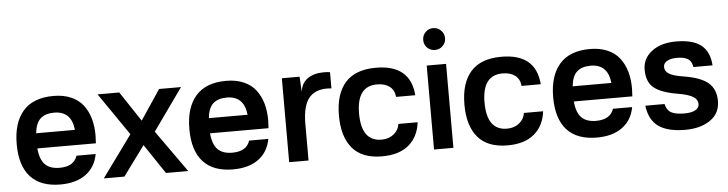

<svg xmlns="http://www.w3.org/2000/svg" viewBox="-47 -968 4537 1196"><g transform="rotate(-5 2222.0 -370.0)"><path d="M293 -539.1Q355 -539.1 401.9 -519Q448.7 -499 477.1 -462.4Q505.4 -425.8 519.3 -377.9Q533.2 -330.1 533.2 -271Q533.2 -262.7 530.8 -222.2H165Q171.4 -151.4 202.6 -120.6Q233.9 -89.8 293 -89.8Q382.3 -89.8 403.8 -155.8H523.9Q508.8 -74.2 448 -30Q387.2 14.2 289.1 14.2Q165.5 14.2 102.3 -55.2Q39.1 -124.5 39.1 -259.8Q39.1 -393.1 102.5 -466.1Q166 -539.1 293 -539.1ZM166 -316.9H408.2Q396 -435.1 288.1 -435.1Q232.9 -435.1 202.6 -407.7Q172.4 -380.4 166 -316.9Z M1089.8 -524.9 902.8 -262.2 1088.9 0H949.7L825.7 -185.1L689.9 0H561L750 -259.8L567.9 -524.9H703.6L827.6 -337.9L952.6 -524.9Z M1372.6 -539.1Q1434.6 -539.1 1481.4 -519Q1528.3 -499 1556.6 -462.4Q1585 -425.8 1598.9 -377.9Q1612.8 -330.1 1612.8 -271Q1612.8 -262.7 1610.4 -222.2H1244.6Q1251 -151.4 1282.2 -120.6Q1313.5 -89.8 1372.6 -89.8Q1461.9 -89.8 1483.4 -155.8H1603.5Q1588.4 -74.2 1527.6 -30Q1466.8 14.2 1368.7 14.2Q1245.1 14.2 1181.9 -55.2Q1118.7 -124.5 1118.7 -259.8Q1118.7 -393.1 1182.1 -466.1Q1245.6 -539.1 1372.6 -539.1ZM1245.6 -316.9H1487.8Q1475.6 -435.1 1367.7 -435.1Q1312.5 -435.1 1282.2 -407.7Q1252 -380.4 1245.6 -316.9Z M1982.4 -539.1Q2011.2 -539.1 2022.5 -536.1V-435.1Q1930.2 -444.3 1885.7 -395Q1841.3 -345.7 1841.3 -229V0H1720.2V-524.9H1831.1L1836.4 -429.2Q1842.8 -483.9 1882.1 -511.5Q1921.4 -539.1 1982.4 -539.1Z M2309.1 -539.1Q2524.4 -539.1 2539.1 -347.2H2418.9Q2415.5 -389.6 2386 -412.4Q2356.4 -435.1 2307.1 -435.1Q2180.2 -435.1 2180.2 -264.2Q2180.2 -89.8 2306.2 -89.8Q2351.1 -89.8 2382.1 -114.5Q2413.1 -139.2 2418.9 -178.2H2539.1Q2528.3 -88.4 2468 -37.1Q2407.7 14.2 2300.3 14.2Q2176.3 14.2 2115.2 -57.4Q2054.2 -128.9 2054.2 -262.2Q2054.2 -396.5 2117.2 -467.8Q2180.2 -539.1 2309.1 -539.1Z M2747.1 -524.9V0H2626V-524.9ZM2754.9 -685.1Q2754.9 -656.7 2734.9 -637Q2714.8 -617.2 2686 -617.2Q2657.7 -617.2 2637.9 -636.7Q2618.2 -656.2 2618.2 -685.1Q2618.2 -713.9 2637.9 -733.9Q2657.7 -753.9 2686 -753.9Q2714.4 -753.9 2734.6 -733.9Q2754.9 -713.9 2754.9 -685.1Z M3093.8 -539.1Q3309.1 -539.1 3323.7 -347.2H3203.6Q3200.2 -389.6 3170.7 -412.4Q3141.1 -435.1 3091.8 -435.1Q2964.8 -435.1 2964.8 -264.2Q2964.8 -89.8 3090.8 -89.8Q3135.7 -89.8 3166.7 -114.5Q3197.8 -139.2 3203.6 -178.2H3323.7Q3313 -88.4 3252.7 -37.1Q3192.4 14.2 3085 14.2Q2960.9 14.2 2899.9 -57.4Q2838.9 -128.9 2838.9 -262.2Q2838.9 -396.5 2901.9 -467.8Q2964.8 -539.1 3093.8 -539.1Z M3647.5 -539.1Q3709.5 -539.1 3756.3 -519Q3803.2 -499 3831.5 -462.4Q3859.9 -425.8 3873.8 -377.9Q3887.7 -330.1 3887.7 -271Q3887.7 -262.7 3885.3 -222.2H3519.5Q3525.9 -151.4 3557.1 -120.6Q3588.4 -89.8 3647.5 -89.8Q3736.8 -89.8 3758.3 -155.8H3878.4Q3863.3 -74.2 3802.5 -30Q3741.7 14.2 3643.6 14.2Q3520 14.2 3456.8 -55.2Q3393.6 -124.5 3393.6 -259.8Q3393.6 -393.1 3457 -466.1Q3520.5 -539.1 3647.5 -539.1ZM3520.5 -316.9H3762.7Q3750.5 -435.1 3642.6 -435.1Q3587.4 -435.1 3557.1 -407.7Q3526.9 -380.4 3520.5 -316.9Z M4185.1 -539.1Q4291.5 -539.1 4343 -497.8Q4394.5 -456.5 4399.9 -371.1H4280.3Q4277.3 -390.6 4269 -404.1Q4260.7 -417.5 4247.3 -424.6Q4233.9 -431.6 4218.5 -434.3Q4203.1 -437 4182.1 -437Q4145 -437 4121.6 -424.1Q4098.1 -411.1 4098.1 -387.2Q4098.1 -359.9 4124.8 -343.8Q4151.4 -327.6 4214.4 -317.9Q4319.3 -301.3 4366.7 -261.5Q4414.1 -221.7 4414.1 -147Q4414.1 -70.3 4353.3 -28.1Q4292.5 14.2 4196.3 14.2Q4086.4 14.2 4029.1 -26.9Q3971.7 -67.9 3960.9 -157.2H4081.1Q4089.4 -118.7 4116.5 -103.3Q4143.6 -87.9 4199.2 -87.9Q4243.2 -87.9 4267.6 -101.1Q4292 -114.3 4292 -138.2Q4292 -167.5 4262.7 -185.3Q4233.4 -203.1 4168 -213.9Q4065.4 -231 4020.8 -267.8Q3976.1 -304.7 3976.1 -380.9Q3976.1 -450.7 4033.7 -494.9Q4091.3 -539.1 4185.1 -539.1Z"/></g></svg>

Font: Nacelle SemiBold
Style: Regular
Weight: 600
Designer: Sora Sagano
Foundry: Sora Sagano
Version: Version 1.000;FEAKit 1.0